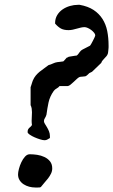

<svg xmlns="http://www.w3.org/2000/svg" viewBox="-20 -791 481 815"><path d="M56.6 -50.8Q56.6 -59.6 60.3 -74Q64 -88.4 70.6 -102.3Q77.1 -116.2 86.2 -126.2Q95.2 -136.2 106.4 -136.2Q121.1 -136.2 137.7 -133.8Q154.3 -131.3 168.7 -124.5Q183.1 -117.7 192.4 -106Q201.7 -94.2 201.7 -76.2Q201.7 -64.5 196.5 -54Q191.4 -43.5 184.1 -33.9Q176.8 -24.4 168.5 -15.4Q160.2 -6.3 153.8 2.4Q151.4 4.4 148.2 4.6Q145 4.9 141.1 4.9H129.4Q116.7 4.9 103.8 1.5Q90.8 -2 80.3 -8.8Q69.8 -15.6 63.2 -26.1Q56.6 -36.6 56.6 -50.8ZM97.2 -230Q97.2 -237.3 98.9 -241Q100.6 -244.6 103 -247.1Q105.5 -249.5 108.9 -252.2Q112.3 -254.9 115.7 -260.3Q114.3 -269 114.3 -277.8Q114.3 -286.6 115 -295.7Q115.7 -304.7 115.7 -314.5Q115.7 -322.8 114.5 -330.3Q113.3 -337.9 109.9 -344.7V-420.9Q109.9 -420.9 111.1 -424.3Q112.3 -427.7 113.8 -432.4Q115.2 -437 116.7 -441.7Q118.2 -446.3 119.1 -448.7Q124.5 -461.4 131.8 -470.2Q139.2 -479 147.7 -486.1Q156.2 -493.2 166 -499.8Q175.8 -506.3 186 -514.6Q195.8 -517.1 204.8 -521.5Q213.9 -525.9 223.6 -527.3Q224.6 -527.3 228.5 -527.8Q232.4 -528.3 236.6 -528.8Q240.7 -529.3 244.1 -529.8Q247.6 -530.3 248.5 -530.3Q249.5 -530.8 251.7 -533.2Q253.9 -535.6 256.6 -538.6Q259.3 -541.5 261.2 -543.9Q263.2 -546.4 263.7 -546.4Q265.6 -546.4 268.1 -547.6Q270.5 -548.8 271 -549.8Q272.5 -550.3 277.3 -551Q282.2 -551.8 287.8 -552.7Q293.5 -553.7 298.3 -554.4Q303.2 -555.2 305.7 -555.2Q310.1 -558.6 312.7 -562.3Q315.4 -565.9 317.6 -569.1Q319.8 -572.3 322.8 -575.2Q325.7 -578.1 331.1 -581.1Q332.5 -582 337.2 -584.2Q341.8 -586.4 346.7 -589.1Q351.6 -591.8 356.2 -594Q360.8 -596.2 362.3 -597.2Q363.8 -598.6 367.2 -604.7Q370.6 -610.8 374.5 -618.2Q378.4 -625.5 381.3 -632.1Q384.3 -638.7 384.3 -641.1Q384.3 -646 379.4 -652.1Q374.5 -658.2 367.4 -663.6Q360.4 -668.9 352.5 -672.4Q344.7 -675.8 338.9 -675.8Q331.1 -675.8 322.8 -673.8Q314.5 -671.9 305.9 -669.4Q297.4 -667 288.6 -665Q279.8 -663.1 271 -663.1Q251 -663.1 238.5 -669.9Q226.1 -676.8 213.9 -690.9V-692.9Q213.9 -711.9 222.7 -726.6Q231.4 -741.2 245.6 -751Q259.8 -760.7 276.9 -765.6Q293.9 -770.5 311 -770.5H318.4Q353.5 -764.2 377 -748.8Q400.4 -733.4 414.8 -710.9Q429.2 -688.5 435.1 -659.7Q440.9 -630.9 440.9 -597.2V-590.3Q440.9 -587.9 440.4 -583.3Q439.9 -578.6 439.5 -574.2Q439 -569.8 438.5 -566.4Q438 -563 437.5 -562.5Q435.5 -556.6 431.6 -552.2Q427.7 -547.9 423.6 -543.5Q419.4 -539.1 415.5 -534.4Q411.6 -529.8 409.7 -523.9L370.6 -486.3Q370.1 -485.8 365.2 -483.6Q360.4 -481.4 358.9 -480.5Q358.4 -480 356.2 -477.8Q354 -475.6 351.6 -473.4Q349.1 -471.2 346.4 -469.2Q343.8 -467.3 342.8 -467.3Q341.8 -466.8 338.1 -466.6Q334.5 -466.3 330.3 -465.8Q326.2 -465.3 322.5 -465.1Q318.8 -464.8 318.4 -464.4Q314 -462.9 307.1 -456.8Q300.3 -450.7 293 -443.6Q285.6 -436.5 278.8 -431.2Q272 -425.8 267.6 -425.8H232.9Q228 -419.4 220.5 -415.5Q212.9 -411.6 208 -404.8Q191.4 -381.3 186 -356Q180.7 -330.6 177.2 -304.2Q174.8 -295.9 170.7 -289.8Q166.5 -283.7 166.5 -276.9Q166.5 -272 170.4 -265.6Q174.3 -259.3 179.2 -251.2Q184.1 -243.2 188 -233.6Q191.9 -224.1 191.9 -212.9V-205.1Q184.1 -200.7 179.9 -198.2Q175.8 -195.8 168.9 -195.8Q162.1 -195.8 150.1 -199.5Q138.2 -203.1 126.5 -208.3Q114.7 -213.4 106 -219.5Q97.2 -225.6 97.2 -230Z"/></svg>

Font: IM FELL English
Style: Italic
Weight: 400
Italic angle: -18°
Designer: Igino Marini
Foundry: Igino Marini
Version: 3.00